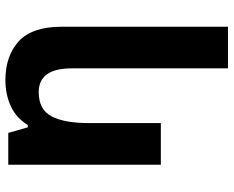

<svg xmlns="http://www.w3.org/2000/svg" viewBox="-94 -502 836 687"><g transform="rotate(-90 323.5 -158.0)"><path d="M422.9 240.2V-318.8Q422.9 -437 337.9 -437Q275.4 -437 251 -390.6Q227.1 -344.7 227.1 -256.8V0H78.1V-545.9H191.9L211.9 -476.1H220.2Q246.1 -518.1 288.1 -537.1Q330.1 -556.2 380.9 -556.2Q466.3 -556.2 519.5 -508.8Q571.8 -460.4 571.8 -356V240.2Z"/></g></svg>

Font: Droid Sans Thai
Style: Bold
Weight: 700
Designer: Steve Matteson
Foundry: Ascender Corporation
Version: Version 1.00